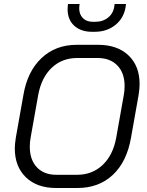

<svg xmlns="http://www.w3.org/2000/svg" viewBox="-20 -932 736 960"><path d="M54 -190Q54 -211 59 -243L97 -457Q117 -575 187.5 -641.5Q258 -708 364 -708H470Q567 -708 622.5 -655Q678 -602 678 -512Q678 -489 673 -457L635 -243Q614 -123 544 -57.5Q474 8 367 8H260Q165 8 109.5 -45.5Q54 -99 54 -190ZM365 -58Q441 -58 493 -107Q545 -156 561 -243L599 -457Q603 -478 603 -502Q603 -567 567 -604.5Q531 -642 468 -642H366Q290 -642 238.5 -593Q187 -544 171 -457L133 -243Q129 -222 129 -198Q129 -133 164.5 -95.5Q200 -58 262 -58ZM318 -886Q318 -898 319 -904L320 -912H378L377 -904Q376 -899 376 -891Q376 -860 394.5 -841.5Q413 -823 444 -823H456Q495 -823 521.5 -845Q548 -867 552 -904L553 -912H610L609 -904Q602 -845 559 -809Q516 -773 453 -773H441Q384 -773 351 -803.5Q318 -834 318 -886Z"/></svg>

Font: Bai Jamjuree
Style: Italic
Weight: 400
Italic angle: -10°
Version: Version 1.000; ttfautohint (v1.6)